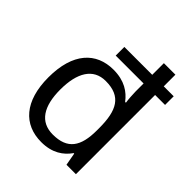

<svg xmlns="http://www.w3.org/2000/svg" viewBox="-210 -960 1037 1037"><g transform="rotate(45 308.5 -441.0)"><path d="M275 -56C358 -56 409 -92 441 -138H445L458 -66H530V-671H606V-737H530V-826H442V-737H229V-671H442V-610C442 -589 445 -547 448 -530H442C409 -574 359 -609 275 -609C143 -609 55 -518 55 -331C55 -149 141 -56 275 -56ZM290 -129C193 -129 147 -202 147 -330C147 -458 193 -536 288 -536C407 -536 443 -465 443 -331V-314C443 -190 402 -129 290 -129Z"/></g></svg>

Font: Noto Sans Malayalam UI
Style: Regular
Weight: 400
Designer: Jelle Bosma - Monotype Design Team
Foundry: Monotype Imaging Inc.
Version: Version 2.104